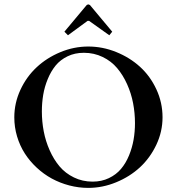

<svg xmlns="http://www.w3.org/2000/svg" viewBox="-20 -869 826 898"><path d="M297.9 -704.1 281.2 -720.7 385.7 -845.7 392.6 -848.6 400.4 -845.7 504.9 -720.7 491.2 -704.1 396.5 -771.5H389.6ZM392.6 9.8Q347.7 9.8 304 -1.7Q260.3 -13.2 222.2 -33.9Q184.1 -54.7 151.6 -85Q119.1 -115.2 95.9 -151.4Q72.8 -187.5 59.8 -231Q46.9 -274.4 46.9 -320.3Q46.9 -387.2 75.4 -448.7Q104 -510.3 151.4 -554.4Q198.7 -598.6 262.2 -625Q325.7 -651.4 392.6 -651.4Q460 -651.4 523.4 -625.7Q586.9 -600.1 634.8 -556.6Q682.6 -513.2 711.4 -451.2Q740.2 -389.2 740.2 -320.3Q740.2 -253.4 711.2 -191.9Q682.1 -130.4 634.5 -86.4Q586.9 -42.5 523.2 -16.4Q459.5 9.8 392.6 9.8ZM413.1 -19.5Q455.1 -19.5 489.3 -35.9Q523.4 -52.2 545.9 -78.9Q568.4 -105.5 583.3 -141.6Q598.1 -177.7 604.7 -215.3Q611.3 -252.9 611.3 -293Q611.3 -340.3 602.5 -386.2Q593.8 -432.1 574.5 -475.1Q555.2 -518.1 527.8 -550.5Q500.5 -583 460.2 -602.5Q419.9 -622.1 372.1 -622.1Q330.1 -622.1 296.1 -605.7Q262.2 -589.4 240.2 -562.5Q218.3 -535.6 203.4 -499.5Q188.5 -463.4 182.1 -425.5Q175.8 -387.7 175.8 -347.7Q175.8 -300.3 184.6 -254.4Q193.4 -208.5 212.4 -165.8Q231.4 -123 258.5 -90.8Q285.6 -58.6 325.7 -39.1Q365.7 -19.5 413.1 -19.5Z"/></svg>

Font: Comprehension SemiBold
Style: Regular
Weight: 600
Designer: Alfredo Marco Pradil
Foundry: Alfredo Marco Pradil
Version: 1.0